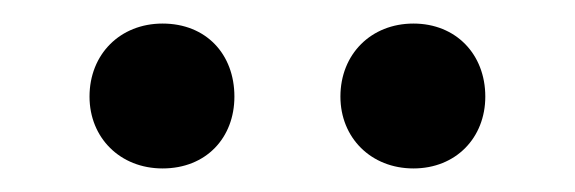

<svg xmlns="http://www.w3.org/2000/svg" viewBox="-20 -700 488 163"><path d="M118 -557C155 -557 179 -583 179 -618C179 -654 155 -680 118 -680C82 -680 56 -654 56 -618C56 -583 82 -557 118 -557ZM331 -557C367 -557 392 -583 392 -618C392 -654 367 -680 331 -680C295 -680 269 -654 269 -618C269 -583 295 -557 331 -557Z"/></svg>

Font: Dongle
Style: Regular
Weight: 400
Designer: Yanghee Ryu
Foundry: Yanghee Ryu
Version: Version 2.000